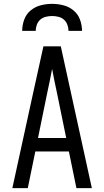

<svg xmlns="http://www.w3.org/2000/svg" viewBox="-20 -975 540 995"><path d="M44 0 151 -490 205 -735H295L456 0H376L337 -190H163L124 0ZM177 -260H323L276 -490Q269 -522 262.5 -554Q256 -586 250 -618Q244 -586 237.5 -554Q231 -522 224 -490ZM95 -815Q95 -845 105.5 -873.5Q116 -902 139 -921Q162 -940 191 -947.5Q220 -955 250 -955Q280 -955 309 -947.5Q338 -940 361 -921Q384 -902 394.5 -873.5Q405 -845 405 -815H335Q335 -831 329 -847Q323 -863 311 -873.5Q299 -884 282.5 -888Q266 -892 250 -892Q234 -892 217.5 -888Q201 -884 189 -873.5Q177 -863 171 -847Q165 -831 165 -815Z"/></svg>

Font: Huly
Style: Regular
Weight: 400
Designer: Belleve Invis
Foundry: Belleve Invis
Version: Version 33.2.5; ttfautohint (v1.8.4)